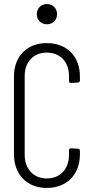

<svg xmlns="http://www.w3.org/2000/svg" viewBox="-20 -921 448 949"><path d="M212 -801C241 -801 262 -822 262 -851C262 -880 241 -901 212 -901C183 -901 162 -880 162 -851C162 -822 183 -801 212 -801ZM211 8C310 8 375 -58 375 -159V-176C375 -182 371 -186 365 -186L331 -188C325 -188 321 -184 321 -178V-155C321 -86 278 -39 211 -39C146 -39 102 -86 102 -155V-546C102 -615 146 -661 211 -661C278 -661 321 -615 321 -546V-521C321 -515 325 -511 331 -511L365 -513C371 -513 375 -518 375 -524V-543C375 -643 310 -708 211 -708C114 -708 49 -643 49 -543V-159C49 -58 114 8 211 8Z"/></svg>

Font: Barlow Condensed Light
Style: Regular
Weight: 300
Width: 3
Designer: Jeremy Tribby
Foundry: Tribby Type
Version: Version 1.422;hotconv 1.0.109;makeotfexe 2.5.65596